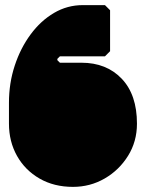

<svg xmlns="http://www.w3.org/2000/svg" viewBox="-20 -720 565 750"><path d="M265 10Q191 10 134.5 -22.5Q78 -55 46.5 -111Q15 -167 15 -237V-319Q15 -395 37.5 -463.5Q60 -532 99.5 -585.5Q139 -639 191 -669.5Q243 -700 303 -700H390L410 -680V-520L390 -500H214L204 -490V-485L214 -475H298Q396 -475 455.5 -412.5Q515 -350 515 -237Q515 -167 480 -111Q445 -55 388.5 -22.5Q332 10 265 10Z"/></svg>

Font: GTL001
Style: Regular
Weight: 400
Designer: Eli Heuer
Foundry: GTL Type Label
Version: Version 0.100; ttfautohint (v1.8.4.7-5d5b)